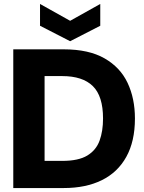

<svg xmlns="http://www.w3.org/2000/svg" viewBox="-20 -949 728 969"><path d="M47 0V-700H302Q428 -700 507.5 -654.5Q587 -609 624 -530.5Q661 -452 661 -351Q661 -236 617.5 -157.5Q574 -79 493.5 -39.5Q413 0 302 0ZM205 -137H294Q376 -137 420.5 -164Q465 -191 482.5 -239Q500 -287 500 -351Q500 -464 448.5 -514.5Q397 -565 294 -565H205ZM334 -741 182 -819V-929L334 -844L486 -929V-819Z"/></svg>

Font: Rethink Sans ExtraBold
Style: Regular
Weight: 800
Designer: The Rethink Sans project authors (Hans Thiessen). DM Sans designed by Colophon Foundry.
Foundry: Rethink Communications LLC
Version: Version 1.001